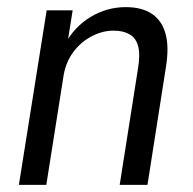

<svg xmlns="http://www.w3.org/2000/svg" viewBox="-20 -519 541 539"><path d="M33 0 111 -490H184L169 -396H163Q189 -444 234.5 -471.5Q280 -499 333 -499Q378 -499 406 -480.5Q434 -462 444.5 -425Q455 -388 446 -332L394 0H316L367 -324Q374 -365 368 -388.5Q362 -412 344 -422.5Q326 -433 299 -433Q268 -433 238 -417.5Q208 -402 187 -374.5Q166 -347 159 -310L110 0Z"/></svg>

Font: Nunito Sans 10pt Condensed
Style: Italic
Weight: 400
Width: 3
Italic angle: -9°
Designer: Vernon Adams
Foundry: Vernon Adams
Version: Version 3.101;gftools[0.9.27]